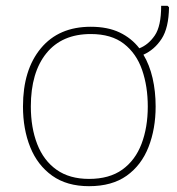

<svg xmlns="http://www.w3.org/2000/svg" viewBox="-20 -630 608 660"><path d="M515 -264Q515 -187 490.5 -124.5Q466 -62 415.5 -26Q365 10 286 10Q210 10 159.5 -26Q109 -62 84 -124Q59 -186 59 -264Q59 -390 120.5 -464Q182 -538 292 -538Q350 -538 391 -518.5Q432 -499 459 -464Q490 -476 512 -508Q534 -540 534 -610H556L561 -605Q560 -534 535.5 -496.5Q511 -459 473 -442Q494 -407 504.5 -361.5Q515 -316 515 -264ZM86 -264Q86 -191 108 -134.5Q130 -78 174.5 -46.5Q219 -15 286 -15Q356 -15 400.5 -47Q445 -79 466.5 -135.5Q488 -192 488 -264Q488 -333 468.5 -389.5Q449 -446 406 -479.5Q363 -513 292 -513Q193 -513 139.5 -447Q86 -381 86 -264Z"/></svg>

Font: Noto Sans Thin
Style: Regular
Weight: 100
Designer: Monotype Design Team
Foundry: Monotype Imaging Inc.
Version: Version 2.007